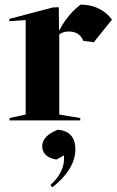

<svg xmlns="http://www.w3.org/2000/svg" viewBox="-20 -516 503 823"><path d="M275 -381C302 -381 326 -370 337 -341L382 -335L460 -432C435 -466 392 -496 325 -496C278 -461 248 -413 233 -384L232 -485L206 -484L20 -435V-425L90 -430V-25L21 -10V0H324V-10L234 -25V-368C248 -379 263 -381 275 -381ZM222 168 254 150C260 212 221 255 196 277L204 287C261 243 303 187 303 124C303 56 259 43 228 40C184 57 161 81 161 111C161 131 170 159 222 168Z"/></svg>

Font: Mazius Display
Style: Bold
Weight: 700
Designer: Alberto Casagrande & Collletttivo
Foundry: Collletttivo
Version: Version 2.000;Glyphs 3.2 (3221)